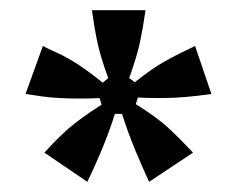

<svg xmlns="http://www.w3.org/2000/svg" viewBox="-20 -783 465 376"><path d="M67 -484Q91 -511 114.5 -531.5Q138 -552 179 -578L175 -591Q160 -590 135 -590Q93 -590 64 -594Q35 -598 30 -599L64 -693Q69 -690 91 -680Q113 -670 135.5 -655Q158 -640 181 -621L192 -630Q177 -671 171 -699Q165 -727 160 -763H265Q260 -728 254 -700Q248 -672 233 -630L244 -622Q278 -649 303 -663Q328 -677 362 -693L394 -599Q340 -591 297 -591Q268 -591 250 -592L246 -579Q286 -554 307.5 -534.5Q329 -515 358 -484L272 -427Q259 -455 245 -488.5Q231 -522 219 -560H205Q186 -499 151 -427Z"/></svg>

Font: Open Sauce Two
Style: Bold
Weight: 700
Designer: Alfredo Marco Pradil
Foundry: Creative Sauce Fz LLC
Version: Version 1.477